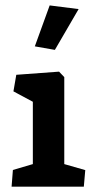

<svg xmlns="http://www.w3.org/2000/svg" viewBox="-20 -699 364 719"><path d="M185.5 -512.2 274.4 -665 166 -678.7 110.4 -525.4ZM293.9 0 299.3 -62 220.7 -84.5V-410.2L201.2 -430.7L41 -418.9L30.3 -356.9L103 -317.9V-84.5L28.3 -62.5L23.4 0Z"/></svg>

Font: Neuton
Style: Bold
Weight: 700
Designer: Brian M Zick
Foundry: Brian M Zick
Version: Version 1.560